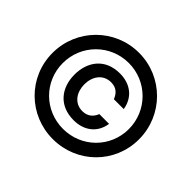

<svg xmlns="http://www.w3.org/2000/svg" viewBox="-168 -933 1155 1155"><g transform="rotate(45 409.5 -356.0)"><path d="M409.2 11.7C613.8 11.7 777.3 -148.9 777.3 -354C777.3 -558.1 613.8 -722.7 409.2 -722.7C205.1 -722.7 41.5 -558.1 41.5 -354C41.5 -149.4 205.1 11.7 409.2 11.7ZM128.4 -354.5C128.4 -510.7 252.9 -635.7 409.2 -635.7C565.4 -635.7 690.4 -510.3 690.4 -354.5C690.4 -197.8 565.4 -75.2 409.2 -75.2C252.9 -75.2 128.4 -197.8 128.4 -354.5ZM227.1 -355.5C227.1 -244.6 291.5 -157.2 417.5 -157.2C505.9 -157.2 571.3 -206.5 584 -292.5L501 -293C487.3 -257.3 460 -232.9 416 -232.9C346.7 -232.9 310.5 -291.5 310.5 -356C310.5 -419.9 346.2 -478.5 416.5 -478.5C464.8 -478.5 487.3 -449.7 499.5 -418H583.5C569.8 -504.4 504.9 -553.7 416 -553.7C288.6 -553.7 227.1 -463.4 227.1 -355.5Z"/></g></svg>

Font: Wand UI Pro Bold
Style: Regular
Weight: 700
Designer: Andreas Faust
Version: Version 1.003;FEAKit 1.0